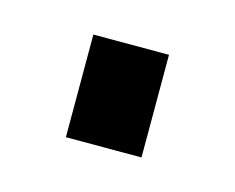

<svg xmlns="http://www.w3.org/2000/svg" viewBox="-36 -160 252 206"><g transform="rotate(15 90.0 -57.0)"><path d="M132 -114V0H48V-114Z"/></g></svg>

Font: Pathway Extreme
Style: Regular
Weight: 400
Designer: Eduardo Rodriguez Tunni
Foundry: Eduardo Rodriguez Tunni
Version: Version 1.001;gftools[0.9.26]